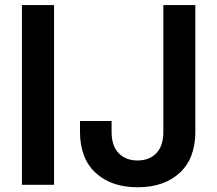

<svg xmlns="http://www.w3.org/2000/svg" viewBox="-20 -748 878 777"><path d="M198.7 -727.5V0H68.8V-727.5ZM537.1 9.8Q430.2 9.8 366.9 -48.6Q303.7 -106.9 303.7 -215.3V-258.3H431.6V-214.4Q431.6 -157.7 460.2 -128.2Q488.8 -98.6 536.6 -98.6Q584.5 -98.6 612.8 -128.2Q641.1 -157.7 641.1 -214.4V-727.5H770.5V-214.8Q770.5 -106.9 707.3 -48.6Q644 9.8 537.1 9.8Z"/></svg>

Font: Inter 20pt SemiBold
Style: Regular
Weight: 600
Version: Version 4.001;git-66647c0bb